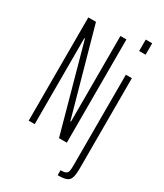

<svg xmlns="http://www.w3.org/2000/svg" viewBox="-227 -831 947 1108"><g transform="rotate(30 246.0 -277.0)"><path d="M51 0V-688H102L261 -117H265V-688H305V0H253L95 -573H91V0ZM402 -667V-743H445V-667ZM353 189V156Q377 156 387.5 150.5Q398 145 401 132.5Q404 120 404 99V-510H444V92Q444 126 439 146Q434 166 423 174.5Q412 183 395 186Q378 189 353 189Z"/></g></svg>

Font: Saira UltraCondensed ExtraLight
Style: Regular
Weight: 250
Width: 1
Designer: Hector Gatti with collaboration of the Omnibus-Type team
Foundry: Omnibus-Type
Version: Version 1.101